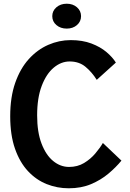

<svg xmlns="http://www.w3.org/2000/svg" viewBox="-20 -1000 699 1034"><path d="M350 14Q288 14 231.5 -8.5Q175 -31 130.8 -78.2Q86.5 -125.5 60.8 -199Q35 -272.5 35 -374Q35 -477 62 -554Q89 -631 135.2 -682Q181.5 -733 240 -758.5Q298.5 -784 361 -784Q424 -784 472.2 -765.8Q520.5 -747.5 553.5 -719.5Q586.5 -691.5 604 -663L501 -570Q475 -611.5 440.5 -640.2Q406 -669 355 -669Q309.5 -669 269.5 -635.8Q229.5 -602.5 204.8 -537.8Q180 -473 180 -379Q180 -288.5 203.8 -226.5Q227.5 -164.5 266.5 -132.8Q305.5 -101 352 -101Q397.5 -101 432.8 -122.2Q468 -143.5 493.5 -173.8Q519 -204 534 -230L634 -135Q604.5 -99 563.8 -64.8Q523 -30.5 470 -8.2Q417 14 350 14ZM339.5 -846Q306 -846 283.8 -865Q261.5 -884 261.5 -913Q261.5 -941.5 283.8 -960.8Q306 -980 339.5 -980Q372.5 -980 394.5 -960.8Q416.5 -941.5 416.5 -913Q416.5 -884 394.5 -865Q372.5 -846 339.5 -846Z"/></svg>

Font: Junction
Style: Bold
Weight: 700
Designer: Caroline Hadilaksono
Foundry: Caroline Hadilaksono, Tyler Finck, The League of Moveable Type
Version: Version 2.000; ttfautohint (v1.8.3)